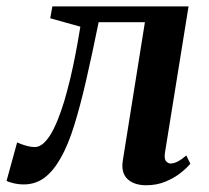

<svg xmlns="http://www.w3.org/2000/svg" viewBox="-53 -552 636 583"><path d="M448 -89Q445 -69 451.5 -62.2Q458 -55.5 465 -55.5Q474 -55.5 485.5 -61Q497 -66.5 512.5 -80L525 -55Q515 -42.5 495.5 -27Q476 -11.5 449.5 -0.5Q423 10.5 391 10.5Q354 10.5 334 -8.5Q314 -27.5 320 -65L387 -484.5H246.5Q227 -388.5 209 -310Q191 -231.5 172.5 -171.8Q154 -112 131.5 -72.5Q109 -32.5 81.8 -12.2Q54.5 8 19 8Q3.5 8 -12.5 4.2Q-28.5 0.5 -33 -3L-1 -119.5Q3 -117.5 12 -114.2Q21 -111 31.8 -108.2Q42.5 -105.5 52 -105.5Q68.5 -105.5 83 -120.5Q97.5 -135.5 109.8 -160.2Q122 -185 132.2 -214.5Q142.5 -244 150 -273Q160.5 -311.5 168.5 -349.5Q176.5 -387.5 182.2 -419.5Q188 -451.5 191 -471L99.5 -496.5L106 -532.5H519.5Z"/></svg>

Font: Merriweather 72pt SemiBold
Style: Italic
Weight: 600
Italic angle: -7.8°
Version: Version 2.101